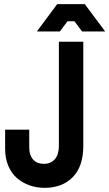

<svg xmlns="http://www.w3.org/2000/svg" viewBox="-20 -903 531 933"><path d="M196.8 9.8Q158.2 9.8 124 -2.2Q89.8 -14.2 63 -37.1Q36.1 -60.1 20.5 -96.7Q4.9 -133.3 4.9 -179.2V-272.9H122.1V-186Q122.1 -149.4 140.6 -128.2Q159.2 -106.9 192.9 -106.9Q227.1 -106.9 246.6 -129.4Q266.1 -151.9 266.1 -194.8V-700.2H384.8V-194.8Q384.8 -94.2 333.5 -42.2Q282.2 9.8 196.8 9.8ZM159.2 -750 257.8 -882.8H392.1L491.2 -750H378.9L341.8 -799.8H308.1L271 -750Z"/></svg>

Font: Cakra Normal
Style: Regular
Weight: 400
Designer: Lucia Kollert, Vojtech Kollert
Foundry: OoM Type
Version: Version 1.000;Glyphs 3.1.1 (3148)